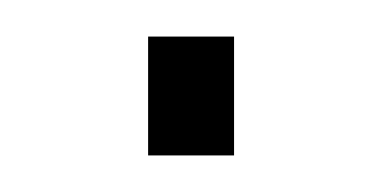

<svg xmlns="http://www.w3.org/2000/svg" viewBox="-20 -85 208 105"><path d="M61 0V-65H108V0Z"/></svg>

Font: Saira SemiCondensed Thin
Style: Regular
Weight: 250
Width: 4
Designer: Hector Gatti with collaboration of the Omnibus-Type team
Foundry: Omnibus-Type
Version: Version 1.101